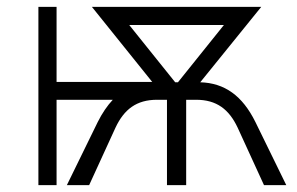

<svg xmlns="http://www.w3.org/2000/svg" viewBox="-20 -540 867 560"><path d="M92 0H145V-249H309C293 -232 278 -210 265 -184L175 0H240L317 -168C342 -221 378 -249 438 -249H467V0H523V-249H552C612 -249 648 -221 673 -168L750 0H815L725 -184C687 -261 635 -298 564 -300L742 -520H248L424 -301H145V-520H92ZM491 -300 357 -467H633L499 -300Z"/></svg>

Font: Fixel Display Light
Style: Regular
Weight: 300
Designer: AlfaBravo + MacPaw
Foundry: Kyrylo Tkachov, Marchela Mozhyna, Serhii Makarenko, Maria Weinstein, Zakhar Kryvoshyya
Version: Version 1.211